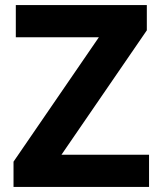

<svg xmlns="http://www.w3.org/2000/svg" viewBox="-20 -734 636 754"><path d="M565.3 0H33.1V-99.1L368.2 -587.6H42.1V-714H556.6V-614.9L221.4 -126.4H565.3Z"/></svg>

Font: Noto Sans Meetei Mayek
Style: Regular
Weight: 400
Designer: Monotype Design Team and Neelakash Kshetrimayum
Foundry: Monotype Imaging Inc.
Version: Version 2.002